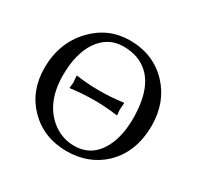

<svg xmlns="http://www.w3.org/2000/svg" viewBox="-145 -826 1030 1004"><g transform="rotate(30 370.5 -324.0)"><path d="M221.2 -284.2 217.8 -286.1Q217.8 -287.6 221.2 -316.9Q221.2 -316.9 217.8 -358.9L221.2 -359.9Q288.6 -349.6 362.3 -350.1Q430.2 -350.1 502 -359.9L504.9 -357.9Q504.9 -356.9 502 -316.9Q502 -316.9 504.9 -285.2L502 -284.2Q431.6 -293.9 365.7 -293.9Q291.5 -293.9 221.2 -284.2ZM355 -613.8Q261.2 -613.8 205.6 -531.2Q155.3 -454.6 154.8 -327.1Q154.8 -165.5 252 -84Q312.5 -34.2 389.2 -34.2Q495.6 -34.2 548.3 -133.8Q585.4 -204.6 585.9 -310.1Q585.9 -544.9 441.4 -599.6Q402.3 -613.8 355 -613.8ZM689 -329.1Q689 -165 585.9 -69.8Q498.5 9.3 369.1 9.8Q231.4 9.8 140.6 -81.5Q52.2 -171.9 51.8 -310.1Q51.8 -460.9 147 -562Q238.3 -657.7 368.2 -658.2Q511.2 -658.2 602.5 -561Q688.5 -468.3 689 -329.1Z"/></g></svg>

Font: Linux Biolinum O
Style: Regular
Weight: 400
Designer: Philipp H. Poll
Foundry: Philipp H. Poll
Version: Version 1.0.4